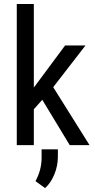

<svg xmlns="http://www.w3.org/2000/svg" viewBox="-20 -731 480 967"><path d="M330.6 -1 192.9 -228.5 150.4 -180.7V-2V0H148.4H66.4H64.5V-2V-710.9H150.4V-290L307.1 -501L307.6 -502H308.6H406.7H410.6L408.2 -499L248 -292L429.2 -2.9L431.2 0H427.7H332H331.1ZM207 216.3 158.7 181.2Q188.5 127.4 189.5 66.9V21H271.5V58.1Q271.5 104 253.7 147.5Q235.8 190.9 207 216.3Z"/></svg>

Font: MAUL Condensed
Style: Condensed Regular
Weight: 400
Designer: MAUL
Version: Version 1.0; 2020; ttfautohint (v1.8.3)